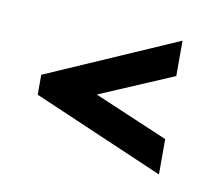

<svg xmlns="http://www.w3.org/2000/svg" viewBox="-39 -446 323 294"><g transform="rotate(10 122.0 -299.0)"><path d="M224 -195 20 -283V-314L224 -403V-348L109 -299L224 -250Z"/></g></svg>

Font: Karantina Light
Style: Regular
Weight: 300
Designer: Rony Koch
Foundry: Rony Koch
Version: Version 1.000; ttfautohint (v1.8.3)